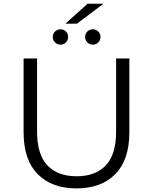

<svg xmlns="http://www.w3.org/2000/svg" viewBox="-20 -1018 832 1044"><path d="M395.9 6.4Q261.8 6.4 185.1 -71Q108.3 -148.4 108.3 -299.2V-700H181.6V-301.9Q181.6 -177.8 237.7 -118.7Q293.9 -59.6 396.4 -59.6Q499 -59.6 555.2 -118.7Q611.3 -177.8 611.3 -301.9V-700H683.4V-299.2Q683.4 -148.4 606.7 -71Q529.9 6.4 395.9 6.4ZM484.7 -775.1Q467.9 -775.1 455.3 -787.4Q442.8 -799.6 442.8 -817Q442.8 -834.8 455.3 -846.8Q467.9 -858.8 484.7 -858.8Q501.9 -858.8 514.2 -846.8Q526.5 -834.8 526.5 -817Q526.5 -799.6 514.2 -787.4Q501.9 -775.1 484.7 -775.1ZM308.8 -775.1Q292 -775.1 279.4 -787.4Q266.9 -799.6 266.9 -817Q266.9 -834.8 279.4 -846.8Q292 -858.8 308.8 -858.8Q326.6 -858.8 338.6 -846.8Q350.6 -834.8 350.6 -817Q350.6 -799.6 338.6 -787.4Q326.6 -775.1 308.8 -775.1ZM335.6 -889.3 456.3 -997.8H542.8L398.4 -889.3Z"/></svg>

Font: Montserrat Thin
Style: Regular
Weight: 100
Designer: Julieta Ulanovsky
Foundry: Julieta Ulanovsky
Version: Version 9.000